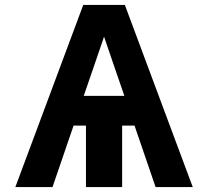

<svg xmlns="http://www.w3.org/2000/svg" viewBox="-20 -755 840 775"><path d="M42 0 316 -735H484L758 0H608L523 -248H473V0H327V-248H277L192 0ZM318 -368H482L440 -490Q430 -519 420 -548.5Q410 -578 400 -607Q390 -578 380 -548.5Q370 -519 360 -490Z"/></svg>

Font: Iosevka Aile Heavy
Style: Regular
Weight: 900
Designer: Belleve Invis
Foundry: Belleve Invis
Version: Version 31.1.0; ttfautohint (v1.8.4)